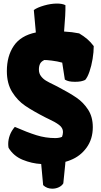

<svg xmlns="http://www.w3.org/2000/svg" viewBox="-20 -936 582 1106"><path d="M65.4 -205.1Q136.7 -173.8 189.7 -157.2Q242.7 -140.6 298.8 -140.6Q309.1 -140.6 320.1 -142.6Q331.1 -144.5 337.4 -147.9Q339.8 -153.3 341.3 -161.9Q342.8 -170.4 342.8 -175.8Q342.8 -199.7 319.8 -216.8Q296.9 -233.9 259.3 -251L242.2 -259.3Q168.9 -296.9 124.8 -326.9Q80.6 -356.9 50 -406Q19.5 -455.1 19.5 -526.4Q19.5 -613.3 59.6 -672.1Q99.6 -731 186.5 -749L174.8 -878.4Q195.3 -893.1 234.4 -904.3Q273.4 -915.5 308.6 -915.5Q338.9 -915.5 356.9 -906.2Q357.4 -879.9 355.5 -844.2Q353.5 -808.6 349.1 -754.4Q396 -752 436 -743.7Q462.4 -728 482.2 -711.2Q502 -694.3 520 -670.4Q520 -636.2 513.4 -596.4Q506.8 -556.6 495.4 -523.4Q483.9 -490.2 470.7 -475.6Q459.5 -470.2 445.8 -467.5Q432.1 -464.8 412.1 -464.8Q391.1 -464.8 377.9 -467.8Q364.7 -470.7 353.5 -477.5L338.4 -575.2Q310.1 -583 278.3 -586.9Q246.6 -590.8 235.4 -590.3Q217.3 -582 210.7 -568.4Q204.1 -554.7 204.1 -535.2Q204.1 -513.2 216.1 -497.3Q228 -481.4 245.1 -471.2Q262.2 -460.9 289.1 -448.2L310.5 -437.5Q380.4 -400.9 420.4 -373.5Q460.4 -346.2 487.5 -304.4Q514.6 -262.7 514.6 -203.6Q514.6 -134.8 478.5 -85.2Q442.4 -35.6 385.7 -13.7Q374.5 -8.8 356.9 -3.9L355.5 13.2Q348.1 87.9 344.7 120.1Q336.4 134.3 318.8 142.6Q301.3 150.9 281.2 150.9Q266.1 150.9 252.4 145.8Q238.8 140.6 228.5 130.4L217.3 8.8Q163.1 5.9 110.6 -15.6Q58.1 -37.1 29.3 -84.5Q27.3 -93.8 27.3 -106.9Q27.3 -131.8 36.6 -157.2Q45.9 -182.6 65.4 -205.1Z"/></svg>

Font: Kavoon
Style: Regular
Weight: 400
Designer: Viktoriya Grabowska
Foundry: Viktoriya Grabowska
Version: Version 1.004; ttfautohint (v1.4.1)